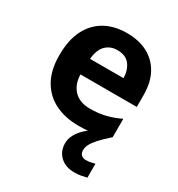

<svg xmlns="http://www.w3.org/2000/svg" viewBox="-187 -678 964 1039"><g transform="rotate(30 295.5 -158.0)"><path d="M413 111Q413 131 424 141Q435 151 452 151Q468 151 483 148Q498 145 508 142V229Q492 233 474 236.5Q456 240 432 240Q376 240 343 208.5Q310 177 310 128Q310 99 325 72Q340 45 365 22.5Q390 0 420 -17L517 -29Q477 6 454.5 31Q432 56 422.5 75Q413 94 413 111ZM303 -556Q379 -556 433.5 -527Q488 -498 518 -443Q548 -388 548 -308V-236H196Q198 -173 233.5 -137Q269 -101 332 -101Q385 -101 428 -111.5Q471 -122 517 -144V-29Q477 -9 432.5 0.5Q388 10 325 10Q243 10 180 -20.5Q117 -51 81 -113Q45 -175 45 -269Q45 -365 77.5 -428.5Q110 -492 168 -524Q226 -556 303 -556ZM304 -450Q261 -450 232.5 -422Q204 -394 199 -335H408Q407 -385 382 -417.5Q357 -450 304 -450Z"/></g></svg>

Font: Noto Sans Cham
Style: Regular
Weight: 400
Designer: Monotype Design Team
Foundry: Monotype Imaging Inc.
Version: Version 2.002